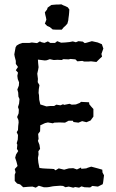

<svg xmlns="http://www.w3.org/2000/svg" viewBox="-20 -861 534 886"><path d="M87 3 73 -10 59 -14 48 -26V-55L52 -66L48 -81L61 -95L56 -115L50 -133L54 -148L64 -164L58 -174L60 -193L57 -200L62 -217L63 -238L57 -251L63 -261L64 -280L66 -296L65 -307L59 -321L66 -338L67 -355L63 -367L68 -383L70 -404L65 -415L64 -434L60 -448L67 -466L68 -481L62 -496L60 -511L63 -526L53 -537L63 -552L53 -566V-580L48 -599L46 -610L52 -643L57 -651L69 -658L84 -663H116L127 -665L151 -662L164 -670L172 -666L185 -663L201 -670L212 -663H234L244 -671L262 -664L281 -665L301 -667L316 -670L330 -666L342 -671L362 -669L371 -662L380 -664L404 -671L431 -665L450 -657L457 -637L448 -612L451 -600L438 -588L425 -575L400 -578L388 -577H368L360 -580L337 -578L328 -587L305 -589L297 -587L272 -588L265 -584L246 -585L228 -584L210 -588L196 -583L187 -582L155 -586L156 -570L158 -551L156 -539L152 -521L155 -497L154 -482L162 -468L159 -449L158 -432L160 -422L161 -401L166 -379L182 -374L194 -370L213 -372H230L240 -378L259 -375L271 -380L276 -377L301 -382L311 -378L330 -379L348 -386L354 -391L391 -389L392 -380L401 -369L411 -358V-323L398 -305L379 -297L359 -302L342 -295L319 -298L316 -304H297L280 -295L255 -296L230 -295L224 -292L201 -296L188 -293L166 -283L165 -255L156 -243L158 -220L155 -211L162 -193L165 -174L157 -163L158 -148L155 -132L157 -111L162 -86L177 -84L193 -83L217 -82L229 -81L236 -75L251 -84L276 -78L294 -83L298 -84L318 -85L335 -79L354 -88L355 -82L378 -84L385 -87L401 -92L431 -84L452 -78L453 -65L460 -52L456 -20L454 -11L432 0L406 -3L396 4L370 3L356 -1L345 5L327 2L318 5L297 0L282 3L271 -3L258 -4L230 -2L222 -1L207 2L198 3H182L159 -4L145 5L130 0L110 1ZM265 -724H256H240L223 -725L210 -736L198 -741L187 -752L191 -762L194 -770L192 -781L189 -793L187 -804L197 -817L200 -826L217 -838L227 -839L239 -840H248L263 -841L273 -836L281 -833L293 -827L300 -817L299 -802L298 -791L296 -777L295 -767L291 -752L282 -742L274 -735Z"/></svg>

Font: Winky Rough
Style: Regular
Weight: 400
Designer: Simon Atzbach
Foundry: typofactur
Version: Version 1.206